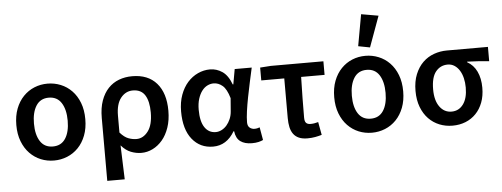

<svg xmlns="http://www.w3.org/2000/svg" viewBox="-57 -943 3348 1281"><g transform="rotate(-5 1616.5 -302.0)"><path d="M272 12Q225 12 183.5 -5Q142 -22 110 -55Q78 -88 59.5 -136Q41 -184 41 -245Q41 -307 59.5 -355Q78 -403 110 -436Q142 -469 183.5 -486Q225 -503 272 -503Q318 -503 360 -486Q402 -469 434 -436Q466 -403 484.5 -355Q503 -307 503 -245Q503 -184 484.5 -136Q466 -88 434 -55Q402 -22 360 -5Q318 12 272 12ZM272 -82Q328 -82 356.5 -126Q385 -170 385 -245Q385 -320 356.5 -364.5Q328 -409 272 -409Q216 -409 187.5 -364.5Q159 -320 159 -245Q159 -170 187.5 -126Q216 -82 272 -82Z M613 178V-243Q613 -310 630.5 -359Q648 -408 678.5 -440Q709 -472 750 -487.5Q791 -503 839 -503Q945 -503 1002.5 -437Q1060 -371 1060 -253Q1060 -190 1043 -140.5Q1026 -91 997.5 -57.5Q969 -24 932.5 -6Q896 12 857 12Q822 12 787 -1.5Q752 -15 722 -50Q724 12 726 65Q728 118 730 178ZM832 -83Q877 -83 909.5 -125.5Q942 -168 942 -252Q942 -326 916.5 -367Q891 -408 835 -408Q787 -408 754.5 -367.5Q722 -327 722 -249V-136Q751 -103 778.5 -93Q806 -83 832 -83Z M1337 12Q1250 12 1197 -54Q1144 -120 1144 -240Q1144 -302 1162 -351Q1180 -400 1210 -433.5Q1240 -467 1279 -485Q1318 -503 1360 -503Q1404 -503 1442 -477.5Q1480 -452 1503 -390H1507L1525 -491H1639Q1629 -446 1618 -395.5Q1607 -345 1597.5 -296Q1588 -247 1582 -204Q1576 -161 1576 -130Q1576 -105 1590 -93.5Q1604 -82 1624 -82Q1638 -82 1657 -89L1672 -3Q1660 3 1641.5 7.5Q1623 12 1597 12Q1549 12 1520 -9Q1491 -30 1485 -78H1481Q1428 12 1337 12ZM1363 -83Q1383 -83 1402.5 -93Q1422 -103 1437 -120.5Q1452 -138 1462 -161.5Q1472 -185 1474 -212L1481 -300Q1463 -362 1435.5 -385Q1408 -408 1376 -408Q1355 -408 1334.5 -398Q1314 -388 1298 -367Q1282 -346 1272 -314.5Q1262 -283 1262 -241Q1262 -163 1289 -123Q1316 -83 1363 -83Z M1969 12Q1935 12 1912 2Q1889 -8 1875 -27Q1861 -46 1855 -73Q1849 -100 1849 -134V-400H1695V-486L1767 -491H2119V-400H1962Q1960 -326 1959 -256.5Q1958 -187 1958 -128Q1958 -102 1968 -92Q1978 -82 1997 -82Q2010 -82 2022.5 -84Q2035 -86 2049 -90L2065 -3Q2045 3 2021 7.5Q1997 12 1969 12Z M2401 12Q2354 12 2312.5 -5Q2271 -22 2239 -55Q2207 -88 2188.5 -136Q2170 -184 2170 -245Q2170 -307 2188.5 -355Q2207 -403 2239 -436Q2271 -469 2312.5 -486Q2354 -503 2401 -503Q2447 -503 2489 -486Q2531 -469 2563 -436Q2595 -403 2613.5 -355Q2632 -307 2632 -245Q2632 -184 2613.5 -136Q2595 -88 2563 -55Q2531 -22 2489 -5Q2447 12 2401 12ZM2401 -82Q2457 -82 2485.5 -126Q2514 -170 2514 -245Q2514 -320 2485.5 -364.5Q2457 -409 2401 -409Q2345 -409 2316.5 -364.5Q2288 -320 2288 -245Q2288 -170 2316.5 -126Q2345 -82 2401 -82ZM2359 -571 2397 -782 2512 -762 2437 -556Z M2941 12Q2894 12 2853 -4.5Q2812 -21 2781 -53Q2750 -85 2732 -132Q2714 -179 2714 -240Q2714 -304 2733.5 -351.5Q2753 -399 2785 -430Q2817 -461 2859 -476Q2901 -491 2946 -491H3221V-395Q3180 -399 3147 -401.5Q3114 -404 3074 -405V-401Q3116 -378 3138 -332Q3160 -286 3160 -223Q3160 -168 3143.5 -124.5Q3127 -81 3097.5 -50.5Q3068 -20 3028 -4Q2988 12 2941 12ZM2942 -82Q2991 -82 3020.5 -122Q3050 -162 3050 -234Q3050 -267 3043 -296.5Q3036 -326 3022 -348.5Q3008 -371 2988 -384Q2968 -397 2943 -397Q2894 -397 2863 -359Q2832 -321 2832 -240Q2832 -166 2862.5 -124Q2893 -82 2942 -82Z"/></g></svg>

Font: Processing Sans Pro Semibold
Style: Regular
Weight: 600
Designer: Paul D. Hunt
Foundry: Adobe Systems Incorporated
Version: Version 2.020;PS 2.000;hotconv 1.0.86;makeotf.lib2.5.63406